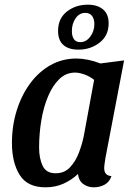

<svg xmlns="http://www.w3.org/2000/svg" viewBox="-20 -780 570 820"><path d="M174 20Q97 20 64 -33Q31 -86 31 -169Q31 -243 51.5 -308.5Q72 -374 109 -424Q146 -474 196 -502Q246 -530 306 -530Q354 -530 409 -509L510 -522L430 -104Q429 -95 427 -83Q425 -71 425 -62Q425 -30 456 -28Q448 -3 427 8.5Q406 20 381 20Q354 20 335 5.5Q316 -9 313 -37Q287 -12 252 4Q217 20 174 20ZM218 -40Q255 -40 279 -65.5Q303 -91 317 -128Q331 -165 338 -200L382 -439Q363 -454 340.5 -462Q318 -470 301 -470Q262 -470 233.5 -442.5Q205 -415 185.5 -369Q166 -323 156.5 -266Q147 -209 147 -150Q147 -104 162 -72Q177 -40 218 -40ZM315 -568Q273 -568 250.5 -588Q228 -608 228 -648Q228 -701 265.5 -730.5Q303 -760 355 -760Q396 -760 420 -740Q444 -720 444 -680Q444 -628 405.5 -598Q367 -568 315 -568ZM323 -600Q348 -600 365.5 -623.5Q383 -647 383 -677Q383 -698 373.5 -711.5Q364 -725 344 -725Q319 -725 303 -702Q287 -679 287 -647Q287 -626 295.5 -613Q304 -600 323 -600Z"/></svg>

Font: Sansita Swashed
Style: Regular
Weight: 400
Designer: Pablo Cosgaya
Foundry: Omnibus-Type
Version: Version 1.003; ttfautohint (v1.8.3)